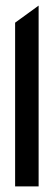

<svg xmlns="http://www.w3.org/2000/svg" viewBox="-20 -666 193 686"><path d="M34 0H118V-646L34 -585Z"/></svg>

Font: Charger Sport
Style: SeBdExt
Weight: 600
Designer: Jasper
Foundry: Cannot Into Space Fonts
Version: Version 1.1